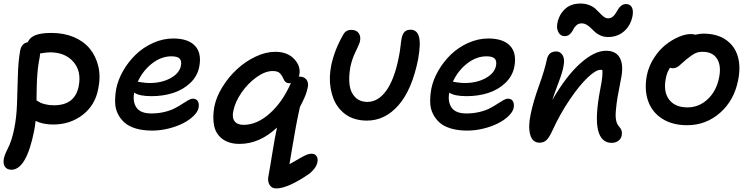

<svg xmlns="http://www.w3.org/2000/svg" viewBox="-24 -743 4206 1078"><path d="M40 210Q16.1 210 3.9 193.4Q-8.3 176.8 -2 146Q1 131.8 8.1 115.5Q15.1 99.1 22.7 84.7Q30.3 70.3 39.8 42Q49.3 13.7 56.2 -22Q68.8 -83.5 71.5 -160.2Q74.2 -236.8 76.2 -316.2Q78.1 -395.5 88.9 -457Q92.3 -478.5 103.8 -491Q115.2 -503.4 131.8 -505.9Q143.1 -533.2 175.3 -545.7Q207.5 -558.1 265.1 -558.1Q334 -558.1 389.4 -535.2Q444.8 -512.2 479.5 -470.5Q514.2 -428.7 528.1 -370.4Q542 -312 526.9 -241.2Q509.3 -150.9 439.2 -97.4Q369.1 -43.9 274.9 -43.9Q218.3 -43.9 175.8 -64Q172.9 -34.2 167 -4.9Q123.5 210 40 210ZM199.2 -423.8Q195.8 -407.2 193.1 -389.9Q190.4 -372.6 188.7 -359.1Q187 -345.7 185.8 -326.7Q184.6 -307.6 183.8 -297.4Q183.1 -287.1 182.6 -266.1Q182.1 -245.1 181.9 -238Q181.6 -231 181.4 -207.5Q181.2 -184.1 181.2 -179.2Q195.8 -170.4 202.9 -166.5Q210 -162.6 231.2 -157.2Q252.4 -151.9 278.8 -151.9Q397.5 -151.9 418 -259.8Q434.1 -343.3 387.7 -396.2Q341.3 -449.2 256.8 -449.2Q240.2 -449.2 201.2 -442.9Q201.2 -437.5 199.2 -423.8Z M829.6 -9.8Q778.3 -9.8 739 -21.5Q699.7 -33.2 675.5 -54.4Q651.4 -75.7 637.2 -105Q623 -134.3 622.3 -169.4Q621.6 -204.6 628.4 -244.1Q638.7 -295.4 667.7 -345.9Q696.8 -396.5 738.5 -436.8Q780.3 -477.1 835.7 -502Q891.1 -526.9 948.7 -526.9Q1032.2 -526.9 1070.8 -485.8Q1109.4 -444.8 1094.7 -368.2Q1084.5 -315.4 1044.2 -277.1Q1003.9 -238.8 947.8 -220.9Q891.6 -203.1 826.7 -203.1Q757.3 -203.1 729.5 -223.1Q719.7 -171.9 742.4 -138.9Q765.1 -106 825.7 -106Q865.2 -106 899.9 -114.5Q934.6 -123 957.8 -135.3Q981 -147.5 999.3 -159.7Q1017.6 -171.9 1032.7 -180.4Q1047.9 -189 1058.6 -189Q1078.6 -189 1086.9 -174.3Q1095.2 -159.7 1090.8 -137.2Q1086.4 -115.2 1063 -92.3Q1039.6 -69.3 1004.6 -51.3Q969.7 -33.2 923.1 -21.5Q876.5 -9.8 829.6 -9.8ZM938.5 -426.8Q881.3 -426.8 829.8 -386.7Q778.3 -346.7 749.5 -284.2Q750.5 -284.2 772.7 -280.5Q794.9 -276.9 816.4 -276.9Q882.8 -276.9 932.6 -303.7Q982.4 -330.6 991.7 -373Q997.1 -400.9 984.6 -413.8Q972.2 -426.8 938.5 -426.8Z M1526.4 314.9Q1502 314.9 1490 295.7Q1478 276.4 1482.4 250Q1492.2 197.3 1505.6 113.3Q1519 29.3 1531.2 -26.9Q1433.6 64.9 1321.3 64.9Q1262.2 64.9 1225.3 37.6Q1188.5 10.3 1178.5 -35.9Q1168.5 -82 1179.2 -143.1Q1189.9 -198.2 1224.6 -254.4Q1259.3 -310.5 1306.2 -354Q1353 -397.5 1410.4 -424.8Q1467.8 -452.1 1521.5 -452.1Q1590.3 -452.1 1628.4 -411.1Q1666.5 -370.1 1656.2 -320.8Q1655.8 -319.3 1654.8 -316.9Q1653.8 -314.5 1653.3 -313H1656.2Q1683.6 -313 1696.5 -296.1Q1709.5 -279.3 1704.1 -252.9Q1702.1 -242.2 1698.5 -230.7Q1694.8 -219.2 1692.4 -211.7Q1689.9 -204.1 1684.1 -191.7Q1678.2 -179.2 1676.5 -175.3Q1674.8 -171.4 1667.7 -157.7Q1660.6 -144 1660.2 -143.1Q1647 -84 1638.2 -36.9Q1629.4 10.3 1619.1 72.5Q1608.9 134.8 1601.1 179.2Q1614.7 171.4 1637 158.4Q1659.2 145.5 1667.5 140.9Q1675.8 136.2 1688.5 130.1Q1701.2 124 1709.5 122.1Q1717.8 120.1 1726.1 120.1Q1744.1 120.1 1753.2 133.5Q1762.2 147 1758.3 167Q1751.5 201.2 1713.4 231.9Q1593.3 314.9 1526.4 314.9ZM1286.1 -120.1Q1277.8 -83 1293 -62.5Q1308.1 -42 1343.3 -42Q1418.5 -42 1490.2 -105.7Q1562 -169.4 1609.4 -276.9Q1605.5 -275.9 1599.1 -275.9Q1576.7 -275.9 1567.4 -300.8Q1556.2 -325.2 1543.9 -334.7Q1531.7 -344.2 1507.3 -344.2Q1464.8 -344.2 1416.3 -309.6Q1367.7 -274.9 1331.8 -222.7Q1295.9 -170.4 1286.1 -120.1Z M2036.1 -65.9Q2000.5 -65.9 1969.7 -75Q1939 -84 1916.3 -100.6Q1893.6 -117.2 1876 -139.9Q1858.4 -162.6 1847.9 -189.9Q1837.4 -217.3 1832.3 -248Q1827.1 -278.8 1828.1 -311.3Q1829.1 -343.8 1835.9 -377Q1855 -465.3 1901.9 -545.9Q1916 -575.2 1948.7 -575.2Q1976.6 -575.2 1989.7 -557.1Q2002.9 -539.1 1997.1 -511.2Q1994.6 -497.6 1973.6 -455.1Q1952.6 -412.6 1942.9 -366.2Q1933.1 -309.6 1938.7 -266.4Q1944.3 -223.1 1970.5 -197Q1996.6 -170.9 2039.1 -170.9Q2099.1 -170.9 2144.8 -234.1Q2190.4 -297.4 2214.8 -420.9Q2221.2 -450.7 2224.6 -482.2Q2228 -513.7 2231 -527.8Q2235.8 -551.8 2247.3 -564Q2258.8 -576.2 2281.7 -576.2Q2316.4 -576.2 2327.9 -538.1Q2339.4 -500 2323.7 -411.1Q2289.6 -239.7 2213.9 -152.8Q2138.2 -65.9 2036.1 -65.9Z M2598.6 -9.8Q2547.4 -9.8 2508.1 -21.5Q2468.8 -33.2 2444.6 -54.4Q2420.4 -75.7 2406.2 -105Q2392.1 -134.3 2391.4 -169.4Q2390.6 -204.6 2397.5 -244.1Q2407.7 -295.4 2436.8 -345.9Q2465.8 -396.5 2507.6 -436.8Q2549.3 -477.1 2604.7 -502Q2660.2 -526.9 2717.8 -526.9Q2801.3 -526.9 2839.8 -485.8Q2878.4 -444.8 2863.8 -368.2Q2853.5 -315.4 2813.2 -277.1Q2772.9 -238.8 2716.8 -220.9Q2660.6 -203.1 2595.7 -203.1Q2526.4 -203.1 2498.5 -223.1Q2488.8 -171.9 2511.5 -138.9Q2534.2 -106 2594.7 -106Q2634.3 -106 2668.9 -114.5Q2703.6 -123 2726.8 -135.3Q2750 -147.5 2768.3 -159.7Q2786.6 -171.9 2801.8 -180.4Q2816.9 -189 2827.6 -189Q2847.7 -189 2856 -174.3Q2864.3 -159.7 2859.9 -137.2Q2855.5 -115.2 2832 -92.3Q2808.6 -69.3 2773.7 -51.3Q2738.8 -33.2 2692.1 -21.5Q2645.5 -9.8 2598.6 -9.8ZM2707.5 -426.8Q2650.4 -426.8 2598.9 -386.7Q2547.4 -346.7 2518.6 -284.2Q2519.5 -284.2 2541.7 -280.5Q2564 -276.9 2585.4 -276.9Q2651.9 -276.9 2701.7 -303.7Q2751.5 -330.6 2760.7 -373Q2766.1 -400.9 2753.7 -413.8Q2741.2 -426.8 2707.5 -426.8Z M3146.5 -540Q3123 -540 3111.3 -562Q3099.6 -584 3105.5 -612.8Q3113.8 -658.7 3146.7 -690.9Q3179.7 -723.1 3235.4 -723.1Q3262.2 -723.1 3283.9 -714.6Q3305.7 -706.1 3319.1 -693.8Q3332.5 -681.6 3343.8 -669.4Q3355 -657.2 3366.5 -648.7Q3377.9 -640.1 3390.1 -640.1Q3404.3 -640.1 3415 -648.4Q3425.8 -656.7 3432.9 -668.5Q3439.9 -680.2 3447 -691.9Q3454.1 -703.6 3465.1 -711.9Q3476.1 -720.2 3491.2 -720.2Q3513.2 -720.2 3523.2 -702.6Q3533.2 -685.1 3527.3 -652.8Q3516.1 -598.1 3479.2 -566.7Q3442.4 -535.2 3390.1 -535.2Q3367.7 -535.2 3349.1 -543Q3330.6 -550.8 3318.1 -562Q3305.7 -573.2 3294.4 -584.7Q3283.2 -596.2 3269.8 -604Q3256.3 -611.8 3241.2 -611.8Q3224.1 -611.8 3211.9 -600.6Q3199.7 -589.4 3193.8 -575.9Q3188 -562.5 3175.8 -551.3Q3163.6 -540 3146.5 -540ZM3410.2 59.1Q3351.1 59.1 3333.7 -12.7Q3316.4 -84.5 3345.2 -236.8Q3362.8 -323.7 3357.4 -350.1Q3354.5 -351.1 3348.1 -351.1Q3321.3 -351.1 3275.4 -307.6Q3229.5 -264.2 3175.5 -184.8Q3121.6 -105.5 3079.1 -13.2Q3060.1 28.8 3044.4 43.5Q3028.8 58.1 3005.4 58.1Q2965.3 58.1 2952.9 12.9Q2940.4 -32.2 2955.6 -102.1Q2969.7 -171.9 3002.2 -261.7Q3034.7 -351.6 3046.4 -409.2Q3055.7 -454.1 3099.1 -454.1Q3121.6 -454.1 3134.8 -433.1Q3147.9 -412.1 3140.1 -373Q3134.8 -338.9 3110.8 -276.4Q3086.9 -213.9 3077.1 -181.2Q3153.3 -314.5 3233.2 -386.2Q3313 -458 3378.4 -458Q3435.1 -458 3456.5 -417.2Q3478 -376.5 3463.4 -304.2Q3450.2 -237.3 3443.8 -200.2Q3437.5 -163.1 3434.1 -125.5Q3430.7 -87.9 3435.3 -66.7Q3439.9 -45.4 3452.1 -32.2Q3472.7 -10.3 3466.3 19Q3462.4 36.6 3447.3 47.9Q3432.1 59.1 3410.2 59.1Z M3834 -40Q3750.5 -40 3693.4 -76.9Q3636.2 -113.8 3614.5 -177Q3592.8 -240.2 3607.9 -319.8Q3618.2 -371.1 3647 -416.3Q3675.8 -461.4 3711.7 -490.2Q3747.6 -519 3785.6 -535.4Q3823.7 -551.8 3855 -551.8Q3870.6 -551.8 3879.9 -547.9Q3904.3 -554.2 3924.8 -554.2Q4000.5 -554.2 4050.5 -520.3Q4100.6 -486.3 4118.2 -427.2Q4135.7 -368.2 4120.1 -292Q4097.7 -178.7 4018.6 -109.4Q3939.5 -40 3834 -40ZM3713.9 -300.8Q3699.7 -227.5 3732.9 -183.8Q3766.1 -140.1 3835.9 -140.1Q3900.4 -140.1 3949.2 -185.8Q3998 -231.4 4013.2 -306.2Q4026.9 -373.5 4002 -412.8Q3977.1 -452.1 3920.9 -452.1Q3895 -452.1 3876.5 -442.4Q3857.9 -432.6 3828.1 -408.2Q3818.8 -400.4 3805.9 -388.7Q3793 -377 3787.4 -372.3Q3781.7 -367.7 3772.7 -363.8Q3763.7 -359.9 3753.9 -359.9Q3745.1 -359.9 3737.8 -362.8Q3719.7 -335.9 3713.9 -300.8Z"/></svg>

Font: Shantell Sans Bouncy
Style: Italic
Weight: 500
Italic angle: -11.31°
Designer: Stephen Nixon, Anya Danilova, Shantell Martin
Foundry: Arrow Type
Version: Version 1.006;[9816181b4]